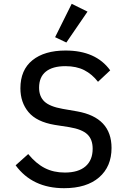

<svg xmlns="http://www.w3.org/2000/svg" viewBox="-20 -975 680 1007"><path d="M62 -108 128 -167Q169 -117 215 -93.5Q261 -70 320 -70Q391 -70 428.5 -102.5Q466 -135 466 -195Q466 -244 438 -270.5Q410 -297 344 -308L267 -320Q172 -336 129.5 -387Q87 -438 87 -512Q87 -608 150 -659Q213 -710 324 -710Q483 -710 558 -606L494 -546Q463 -586 422 -607Q381 -628 323 -628Q256 -628 220.5 -599.5Q185 -571 185 -515Q185 -469 213 -442.5Q241 -416 309 -404L384 -391Q565 -359 565 -199Q565 -101 499.5 -44.5Q434 12 316 12Q150 12 62 -108ZM328 -752 269 -780 356 -955 439 -914Z"/></svg>

Font: Writer
Style: Regular
Weight: 400
Monospace: yes
Designer: Mike Abbink, Paul van der Laan, Pieter van Rosmalen
Foundry: Bold Monday
Version: Version 2.001 2020